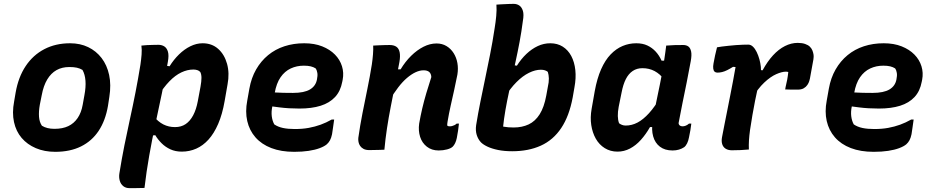

<svg xmlns="http://www.w3.org/2000/svg" viewBox="-20 -774 4840 994"><path d="M343 -550Q395 -550 436.5 -530Q478 -510 506 -473.5Q534 -437 545 -386Q556 -335 546 -272L539 -226Q526 -150 491 -97Q456 -44 399.5 -16Q343 12 266 12Q210 12 165.5 -7Q121 -26 92 -60Q63 -94 52.5 -142Q42 -190 53 -248L61 -295Q75 -375 113 -432Q151 -489 209.5 -519.5Q268 -550 343 -550ZM339 -427Q301 -427 272.5 -411Q244 -395 224.5 -362.5Q205 -330 196 -281L186 -231Q180 -197 182 -169.5Q184 -142 197 -123Q210 -115 226 -111Q242 -107 262 -107Q304 -107 333.5 -121Q363 -135 382 -163Q401 -191 408 -231L417 -281Q425 -323 422.5 -356Q420 -389 407 -412Q394 -420 378 -423.5Q362 -427 339 -427Z M712 -538Q727 -540 741.5 -540.5Q756 -541 771 -541.5Q786 -542 800 -542Q818 -542 831 -533.5Q844 -525 849.5 -506Q855 -487 849 -454Q835 -371 818 -290.5Q801 -210 784 -130Q767 -50 752.5 32Q738 114 728 199Q715 199 702 199.5Q689 200 676.5 200Q664 200 650 200Q631 200 618 189.5Q605 179 600 161.5Q595 144 598 124Q610 49 624 -21Q638 -91 653 -159Q668 -227 681.5 -296Q695 -365 707 -439Q711 -466 713 -491.5Q715 -517 712 -538ZM1029 -550Q1077 -550 1109.5 -521Q1142 -492 1155.5 -443.5Q1169 -395 1158 -337L1143 -251Q1131 -182 1109.5 -132.5Q1088 -83 1059.5 -51.5Q1031 -20 996 -4.5Q961 11 921 11Q888 11 862 -1Q836 -13 816.5 -32.5Q797 -52 784 -74L749 -71L774 -174Q798 -144 825.5 -130Q853 -116 886 -116Q918 -116 941 -131.5Q964 -147 980 -177Q996 -207 1004 -250L1018 -325Q1023 -353 1023 -371Q1023 -389 1017 -401Q1011 -408 1001.5 -411Q992 -414 981 -414Q950 -414 918.5 -399Q887 -384 857 -353Q827 -322 797 -274L829 -435L858 -431Q879 -465 906.5 -492Q934 -519 965.5 -534.5Q997 -550 1029 -550Z M1555 -550Q1608 -550 1648 -534Q1688 -518 1714 -491.5Q1740 -465 1750.5 -431Q1761 -397 1754 -361L1752 -351Q1743 -302 1714.5 -271.5Q1686 -241 1640 -226.5Q1594 -212 1530 -212Q1503 -212 1477 -213.5Q1451 -215 1427.5 -218Q1404 -221 1382 -224L1337 -219L1348 -299Q1375 -297 1399 -295.5Q1423 -294 1447 -293.5Q1471 -293 1497 -293Q1555 -293 1585 -311Q1615 -329 1621 -363Q1625 -382 1623 -396Q1621 -410 1614 -420Q1603 -427 1588.5 -430.5Q1574 -434 1553 -434Q1516 -434 1485 -419.5Q1454 -405 1432.5 -374Q1411 -343 1402 -292L1390 -224Q1384 -196 1387 -172Q1390 -148 1400 -130Q1419 -117 1445 -111.5Q1471 -106 1506 -106Q1546 -106 1578.5 -112Q1611 -118 1640 -128.5Q1669 -139 1697 -155H1710Q1707 -135 1704.5 -116Q1702 -97 1699 -79Q1695 -60 1688.5 -48Q1682 -36 1672 -27Q1659 -16 1635 -7Q1611 2 1578 7Q1545 12 1503 12Q1435 12 1384.5 -7.5Q1334 -27 1302.5 -63Q1271 -99 1260 -147.5Q1249 -196 1260 -253L1271 -315Q1281 -371 1306 -414.5Q1331 -458 1368 -488.5Q1405 -519 1452.5 -534.5Q1500 -550 1555 -550Z M1912 -538Q1927 -539 1941.5 -539.5Q1956 -540 1969.5 -540.5Q1983 -541 1997 -541Q2019 -541 2032 -532Q2045 -523 2049 -503.5Q2053 -484 2048 -454Q2037 -394 2025.5 -336Q2014 -278 2003 -222Q1992 -166 1983.5 -110Q1975 -54 1970 1Q1957 2 1944.5 2Q1932 2 1919 2.5Q1906 3 1892 3Q1874 3 1862.5 -3Q1851 -9 1844.5 -18.5Q1838 -28 1836 -39Q1834 -50 1835 -60Q1844 -124 1856.5 -187.5Q1869 -251 1882 -314Q1895 -377 1905 -440Q1909 -467 1911 -492.5Q1913 -518 1912 -538ZM2240 -549Q2269 -549 2291.5 -535.5Q2314 -522 2328.5 -499Q2343 -476 2348 -447.5Q2353 -419 2348 -388Q2340 -347 2331 -306.5Q2322 -266 2313 -226Q2304 -186 2297 -144Q2296 -138 2295.5 -132.5Q2295 -127 2296 -123Q2299 -121 2302 -120.5Q2305 -120 2309 -120Q2315 -120 2320.5 -121.5Q2326 -123 2332.5 -126Q2339 -129 2344 -134H2356Q2354 -116 2351.5 -98Q2349 -80 2345 -60Q2342 -45 2336.5 -33.5Q2331 -22 2324 -15Q2315 -6 2294.5 -0.5Q2274 5 2251 5Q2215 5 2190 -14.5Q2165 -34 2155 -65.5Q2145 -97 2150 -134Q2157 -174 2166 -212.5Q2175 -251 2187 -291.5Q2199 -332 2213 -375Q2212 -393 2202 -401.5Q2192 -410 2173 -410Q2153 -410 2131.5 -400Q2110 -390 2087 -370.5Q2064 -351 2041.5 -321.5Q2019 -292 1996 -254L2019 -415H2054Q2078 -455 2108.5 -485Q2139 -515 2172.5 -532Q2206 -549 2240 -549Z M2581 -71 2545 -133Q2567 -122 2588.5 -118Q2610 -114 2639 -114Q2683 -114 2717 -130Q2751 -146 2774 -182.5Q2797 -219 2808 -279L2816 -323Q2822 -349 2821.5 -368Q2821 -387 2816 -402Q2810 -407 2801 -410Q2792 -413 2780 -413Q2751 -413 2718.5 -397Q2686 -381 2654 -349Q2622 -317 2593 -270L2628 -438L2656 -434Q2678 -469 2705.5 -495Q2733 -521 2764 -535.5Q2795 -550 2829 -550Q2866 -550 2893.5 -532.5Q2921 -515 2937.5 -484Q2954 -453 2958.5 -411.5Q2963 -370 2954 -322L2945 -270Q2927 -173 2885.5 -111Q2844 -49 2780 -20Q2716 9 2632 9Q2591 9 2559 2.5Q2527 -4 2504.5 -14.5Q2482 -25 2470 -37Q2455 -53 2448 -75.5Q2441 -98 2445 -126Q2455 -188 2467 -247Q2479 -306 2491.5 -366Q2504 -426 2517 -491Q2530 -556 2541 -629Q2546 -659 2549 -691Q2552 -723 2550 -750Q2562 -751 2572.5 -751.5Q2583 -752 2594 -752.5Q2605 -753 2616 -753.5Q2627 -754 2639 -754Q2656 -754 2668.5 -745.5Q2681 -737 2687 -718Q2693 -699 2687 -666Q2680 -611 2670 -557.5Q2660 -504 2648.5 -452Q2637 -400 2626 -350Q2615 -300 2605.5 -252Q2596 -204 2589.5 -158.5Q2583 -113 2581 -71Z M3274 -550Q3307 -550 3331.5 -538.5Q3356 -527 3374.5 -507Q3393 -487 3405 -460H3434L3418 -363Q3397 -391 3369 -406Q3341 -421 3306 -421Q3277 -421 3255.5 -406.5Q3234 -392 3220 -364.5Q3206 -337 3198 -295L3183 -221Q3178 -194 3178.5 -173Q3179 -152 3185 -136Q3191 -131 3200 -127.5Q3209 -124 3219 -124Q3251 -124 3280.5 -139.5Q3310 -155 3340 -188Q3370 -221 3401 -274L3371 -116H3345Q3324 -79 3298 -50Q3272 -21 3241.5 -5Q3211 11 3177 11Q3140 11 3111 -7Q3082 -25 3064.5 -56Q3047 -87 3041 -126.5Q3035 -166 3043 -211L3059 -302Q3071 -368 3092 -415.5Q3113 -463 3141.5 -492.5Q3170 -522 3203.5 -536Q3237 -550 3274 -550ZM3429 -538Q3451 -540 3472.5 -540.5Q3494 -541 3517 -541Q3533 -541 3543.5 -533.5Q3554 -526 3558 -507.5Q3562 -489 3556 -457Q3546 -402 3535 -347Q3524 -292 3513 -239Q3502 -186 3493 -136Q3494 -128 3499.5 -124Q3505 -120 3514 -120Q3522 -120 3530.5 -123.5Q3539 -127 3547 -134H3559Q3557 -117 3554 -99Q3551 -81 3547 -63Q3544 -46 3537.5 -32.5Q3531 -19 3522 -12Q3510 -4 3495 0.5Q3480 5 3462 5Q3422 5 3396.5 -14.5Q3371 -34 3361.5 -68Q3352 -102 3359 -145Q3367 -194 3376.5 -241Q3386 -288 3396 -335.5Q3406 -383 3414 -434Q3417 -452 3419.5 -469Q3422 -486 3424.5 -503.5Q3427 -521 3429 -538Z M3692 -529Q3701 -531 3717 -533Q3733 -535 3752 -537Q3771 -539 3790 -540.5Q3809 -542 3826 -542.5Q3843 -543 3854 -543Q3867 -543 3878 -532.5Q3889 -522 3897.5 -504.5Q3906 -487 3911.5 -467Q3917 -447 3919 -427.5Q3921 -408 3918 -393Q3912 -358 3904 -323Q3896 -288 3889 -252Q3882 -216 3875.5 -179Q3869 -142 3863 -101Q3859 -72 3857.5 -47.5Q3856 -23 3857 0Q3836 2 3814 3Q3792 4 3769 4Q3750 4 3737 -4Q3724 -12 3719 -27.5Q3714 -43 3718 -64Q3724 -96 3731 -131Q3738 -166 3745.5 -204Q3753 -242 3760.5 -280Q3768 -318 3775 -355Q3782 -392 3788 -427L3775 -428Q3759 -418 3745 -411Q3731 -404 3718.5 -401Q3706 -398 3694 -398Q3685 -398 3679.5 -403Q3674 -408 3672.5 -419Q3671 -430 3674 -446Q3678 -467 3682 -487Q3686 -507 3692 -529ZM4110 -552Q4132 -552 4148 -546.5Q4164 -541 4173 -532Q4182 -523 4186 -512.5Q4190 -502 4191.5 -492.5Q4193 -483 4192 -476Q4191 -469 4191 -466L4173 -367Q4172 -363 4169.5 -354Q4167 -345 4160 -334.5Q4153 -324 4141 -317Q4129 -310 4110 -310Q4094 -310 4078 -310Q4062 -310 4045 -311L4047 -323Q4052 -343 4055.5 -362Q4059 -381 4061 -401Q4058 -402 4055.5 -402.5Q4053 -403 4049 -403Q4028 -403 3998.5 -390Q3969 -377 3936.5 -346.5Q3904 -316 3873 -264L3892 -414L3928 -410Q3953 -456 3982 -487.5Q4011 -519 4043.5 -535.5Q4076 -552 4110 -552Z M4555 -550Q4608 -550 4648 -534Q4688 -518 4714 -491.5Q4740 -465 4750.5 -431Q4761 -397 4754 -361L4752 -351Q4743 -302 4714.5 -271.5Q4686 -241 4640 -226.5Q4594 -212 4530 -212Q4503 -212 4477 -213.5Q4451 -215 4427.5 -218Q4404 -221 4382 -224L4337 -219L4348 -299Q4375 -297 4399 -295.5Q4423 -294 4447 -293.5Q4471 -293 4497 -293Q4555 -293 4585 -311Q4615 -329 4621 -363Q4625 -382 4623 -396Q4621 -410 4614 -420Q4603 -427 4588.5 -430.5Q4574 -434 4553 -434Q4516 -434 4485 -419.5Q4454 -405 4432.5 -374Q4411 -343 4402 -292L4390 -224Q4384 -196 4387 -172Q4390 -148 4400 -130Q4419 -117 4445 -111.5Q4471 -106 4506 -106Q4546 -106 4578.5 -112Q4611 -118 4640 -128.5Q4669 -139 4697 -155H4710Q4707 -135 4704.5 -116Q4702 -97 4699 -79Q4695 -60 4688.5 -48Q4682 -36 4672 -27Q4659 -16 4635 -7Q4611 2 4578 7Q4545 12 4503 12Q4435 12 4384.5 -7.5Q4334 -27 4302.5 -63Q4271 -99 4260 -147.5Q4249 -196 4260 -253L4271 -315Q4281 -371 4306 -414.5Q4331 -458 4368 -488.5Q4405 -519 4452.5 -534.5Q4500 -550 4555 -550Z"/></svg>

Font: Rec Mono Semicasual
Style: Bold Italic
Weight: 700
Italic angle: -10°
Version: Version 1.085; ttfautohint (v1.8.4.7-5d5b)